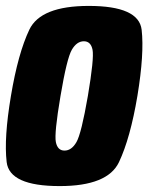

<svg xmlns="http://www.w3.org/2000/svg" viewBox="-23 -624 502 649"><path d="M178.5 5Q9 5 -0.5 -76.2Q-10 -157.5 14 -300Q38 -443.5 76.2 -523.8Q114.5 -604 277 -604Q446.5 -604 455.8 -523.2Q465 -442.5 441.5 -300Q417.5 -157 379.2 -76Q341 5 178.5 5ZM195 -115Q219 -115 235.5 -143.8Q252 -172.5 274 -299.5Q295.5 -427 289.8 -455.8Q284 -484.5 260.5 -484.5Q236.5 -484.5 219.8 -455.8Q203 -427 181.5 -299.5Q160 -172.5 165.8 -143.8Q171.5 -115 195 -115Z"/></svg>

Font: Anybody Condensed ExtraBold
Style: Italic
Weight: 800
Width: 3
Italic angle: -10°
Designer: Tyler Finck
Foundry: Etcetera Type Company
Version: Version 1.010; ttfautohint (v1.8.3) -l 8 -r 50 -G 200 -x 14 